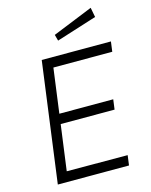

<svg xmlns="http://www.w3.org/2000/svg" viewBox="-136 -1028 874 1115"><g transform="rotate(-15 301.0 -471.0)"><path d="M520 -942 278 -844 288 -807 531 -884ZM70 0H498L506 -60L140 -61L177 -335H501L509 -395H185L221 -663H575L583 -723H167Z"/></g></svg>

Font: United Sans ExtraLight
Style: Italic
Weight: 200
Italic angle: -8°
Designer: Pablo Impallari, Rodrigo Fuenzalida (Modified by Dan O. Williams)
Version: Version 1.000;PS 001.000;hotconv 1.0.88;makeotf.lib2.5.64775